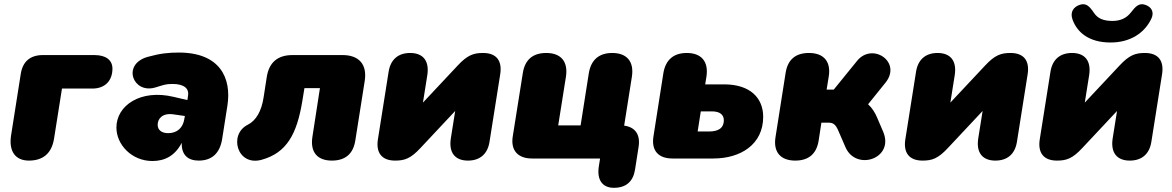

<svg xmlns="http://www.w3.org/2000/svg" viewBox="-20 -757 5599 917"><path d="M118 10C187 10 227 -26 238 -94L276 -334H421C481 -334 517 -371 517 -429C517 -470 486 -494 431 -494H185C124 -494 88 -463 79 -403L33 -111C21 -35 53 10 118 10Z M708 12C767 12 816 -13 848 -75C846 -18 877 10 929 10C992 10 1030 -25 1041 -93L1066 -252C1087 -385 1030 -506 834 -506C785 -506 745 -502 684 -485C561 -449 615 -308 721 -339C762 -351 769 -356 804 -356C858 -356 884 -335 878 -300L875 -279L811 -294C650 -333 536 -252 536 -148C536 -66 609 12 708 12ZM733 -161C733 -191 757 -218 807 -211L863 -203L860 -187C854 -149 828 -121 783 -121C751 -121 733 -137 733 -161Z M1565 10C1629 10 1667 -22 1677 -86L1722 -371C1734 -449 1695 -494 1616 -494H1377C1306 -494 1265 -459 1254 -389L1239 -292C1229 -226 1203 -181 1163 -161C1071 -115 1112 39 1230 6C1349 -27 1398 -116 1424 -275L1434 -336H1508L1472 -103C1461 -31 1495 10 1565 10Z M1867 10C1912 10 1941 1 1989 -51L2154 -227L2133 -95C2123 -28 2153 10 2215 10C2273 10 2309 -22 2318 -80L2369 -402C2379 -465 2353 -504 2287 -504C2243 -504 2213 -495 2165 -443L2000 -267L2021 -399C2031 -466 2001 -504 1939 -504C1881 -504 1845 -472 1836 -414L1785 -92C1775 -30 1801 10 1867 10Z M2912 140C2970 140 3004 110 3013 53L3030 -56C3039 -114 3014 -150 2961 -157L2998 -391C3009 -463 2974 -504 2904 -504C2840 -504 2802 -470 2792 -406L2753 -158H2646L2683 -391C2694 -463 2659 -504 2589 -504C2525 -504 2487 -472 2477 -408L2429 -106C2418 -38 2454 0 2521 0H2846L2840 38C2830 102 2857 140 2912 140Z M3192 0H3387C3517 0 3625 -67 3625 -199C3625 -289 3563 -354 3439 -354H3348L3354 -391C3365 -463 3330 -504 3260 -504C3196 -504 3158 -470 3148 -406L3101 -106C3090 -38 3124 0 3192 0ZM3366 -129H3312L3327 -225H3381C3418 -225 3437 -209 3437 -183C3437 -143 3408 -129 3366 -129Z M3778 10C3842 10 3880 -22 3890 -86L3903 -171H3939C3960 -171 3971 -161 3982 -137L4018 -54C4068 62 4253 1 4198 -128L4168 -198C4159 -219 4145 -242 4126 -259L4209 -362C4289 -461 4147 -556 4074 -467L3962 -329H3928L3938 -391C3950 -463 3914 -504 3844 -504C3780 -504 3742 -473 3732 -408L3684 -103C3672 -31 3708 10 3778 10Z M4386 10C4431 10 4460 1 4508 -51L4673 -227L4652 -95C4642 -28 4672 10 4734 10C4792 10 4828 -22 4837 -80L4888 -402C4898 -465 4872 -504 4806 -504C4762 -504 4732 -495 4684 -443L4519 -267L4540 -399C4550 -466 4520 -504 4458 -504C4400 -504 4364 -472 4355 -414L4304 -92C4294 -30 4320 10 4386 10Z M5028 10C5073 10 5102 1 5150 -51L5315 -227L5294 -95C5284 -28 5314 10 5376 10C5434 10 5470 -22 5479 -80L5530 -402C5540 -465 5514 -504 5448 -504C5404 -504 5374 -495 5326 -443L5161 -267L5182 -399C5192 -466 5162 -504 5100 -504C5042 -504 5006 -472 4997 -414L4946 -92C4936 -30 4962 10 5028 10ZM5284 -554C5379 -554 5447 -600 5479 -668C5494 -700 5479 -724 5450 -734C5420 -744 5404 -727 5380 -696C5360 -671 5332 -657 5293 -657C5250 -657 5223 -669 5206 -694C5183 -728 5167 -744 5137 -734C5107 -724 5089 -699 5103 -662C5125 -603 5180 -554 5284 -554Z"/></svg>

Font: SN Pro Black
Style: Italic
Weight: 900
Italic angle: -9°
Designer: Tobias Whetton
Foundry: Supernotes
Version: Version 1.001;Glyphs 3.2 (3249)